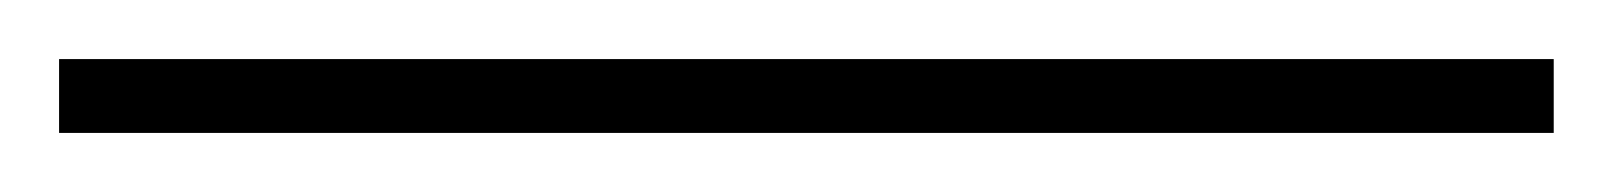

<svg xmlns="http://www.w3.org/2000/svg" viewBox="-23 -805 546 65"><path d="M503 -760H-3V-785H503Z"/></svg>

Font: Noto Sans Sinhala UI Thin
Style: Regular
Weight: 100
Designer: Jelle Bosma - Monotype Design Team
Foundry: Monotype Imaging Inc.
Version: Version 2.006; ttfautohint (v1.8.4.7-5d5b)